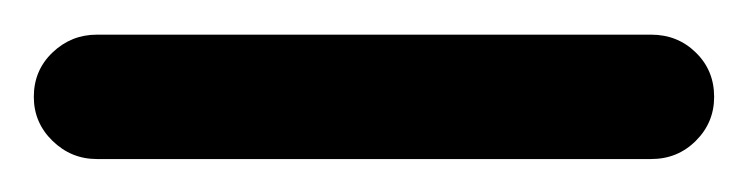

<svg xmlns="http://www.w3.org/2000/svg" viewBox="-57 -79 440 113"><path d="M-37.1 -22Q-37.1 -37.6 -26.1 -48.1Q-15.1 -58.6 0 -58.6H326.2Q341.8 -58.6 352.5 -48.1Q363.3 -37.6 363.3 -22Q363.3 -6.8 352.5 3.9Q341.8 14.6 326.2 14.6H0Q-15.1 14.6 -26.1 3.9Q-37.1 -6.8 -37.1 -22Z"/></svg>

Font: Mikhak-DS2-FD Regular
Style: Regular
Weight: 400
Designer: Amin Abedi
Version: Version 3.4